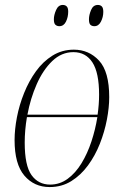

<svg xmlns="http://www.w3.org/2000/svg" viewBox="-20 -747 508 777"><path d="M181 10Q118 10 78.5 -36.5Q39 -83 39 -180Q39 -223 48.5 -272.5Q58 -322 77.5 -370.5Q97 -419 125.5 -458.5Q154 -498 192.5 -522Q231 -546 279 -546Q340 -546 381 -501.5Q422 -457 422 -354Q422 -312 412.5 -262.5Q403 -213 384 -165Q365 -117 336 -77.5Q307 -38 268.5 -14Q230 10 181 10ZM277 -536Q229 -536 191.5 -500Q154 -464 128.5 -406Q103 -348 91 -283H375Q381 -325 381 -364Q381 -453 354 -494.5Q327 -536 277 -536ZM183 0Q222 0 254 -23.5Q286 -47 310 -86.5Q334 -126 350 -174.5Q366 -223 374 -273H89Q80 -220 80 -170Q80 -77 107.5 -38.5Q135 0 183 0ZM362 -641Q352 -641 346 -646.5Q340 -652 340 -669Q340 -686 348.5 -706.5Q357 -727 376 -727Q386 -727 392 -721Q398 -715 398 -699Q398 -678 388.5 -659.5Q379 -641 362 -641ZM220 -641Q211 -641 204.5 -646.5Q198 -652 198 -669Q198 -686 207 -706.5Q216 -727 234 -727Q244 -727 250 -721Q256 -715 256 -700Q256 -678 247 -659.5Q238 -641 220 -641Z"/></svg>

Font: Noto Serif Display Condensed ExtraLight
Style: Italic
Weight: 200
Width: 3
Italic angle: -12°
Designer: Monotype Design Team
Foundry: Monotype Imaging Inc.
Version: Version 2.009